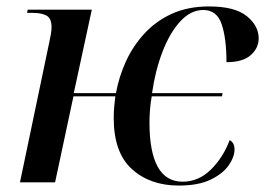

<svg xmlns="http://www.w3.org/2000/svg" viewBox="-20 -566 831 596"><path d="M535 10Q446 10 389.5 -41Q333 -92 333 -200Q333 -217 334.5 -234.5Q336 -252 338 -267H208L151 0H42L133 -435Q136 -448 138 -460.5Q140 -473 140 -482Q140 -509 124.5 -517.5Q109 -526 82 -526H64L66 -536H265L209 -277H340Q349 -327 370.5 -374.5Q392 -422 427.5 -461Q463 -500 513 -523Q563 -546 629 -546Q709 -546 746 -516Q783 -486 783 -447Q783 -417 758.5 -395Q734 -373 683 -373Q683 -447 668 -491Q653 -535 611 -535Q572 -535 539.5 -499.5Q507 -464 484.5 -405.5Q462 -347 452 -277H671L669 -267H451Q447 -245 445.5 -224Q444 -203 444 -185Q444 -95 469.5 -48.5Q495 -2 547 -2Q596 -2 634 -39Q672 -76 693 -131Q708 -123 708 -102Q708 -79 690 -53Q672 -27 634 -8.5Q596 10 535 10Z"/></svg>

Font: Noto Serif Display Medium
Style: Italic
Weight: 500
Italic angle: -12°
Designer: Monotype Design Team
Foundry: Monotype Imaging Inc.
Version: Version 2.009